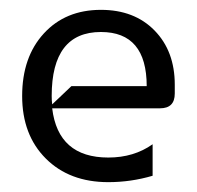

<svg xmlns="http://www.w3.org/2000/svg" viewBox="-20 -365 400 390"><path d="M85 -170Q85 -161 86 -153L125 -190H278Q278 -300 185 -300Q85 -300 85 -170ZM25 -170Q25 -249 69 -297Q113 -345 185 -345Q253 -345 294 -303Q335 -261 335 -193V-175Q335 -145 305 -145H86Q98 -45 200 -45Q252 -45 290 -72V-8Q246 5 200 5Q121 5 73 -43Q25 -91 25 -170Z"/></svg>

Font: Glametrix
Style: Regular
Weight: 500
Designer: gluk
Foundry: gluk
Version: Version 0.40